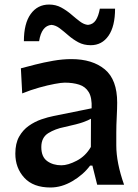

<svg xmlns="http://www.w3.org/2000/svg" viewBox="-20 -812 605 844"><path d="M201.7 12.2Q126 12.2 86.7 -30.8Q47.4 -73.7 47.4 -136.7Q47.4 -181.6 64 -211.2Q80.6 -240.7 106.7 -259Q132.8 -277.3 162.1 -287.4Q191.4 -297.4 216.3 -302.2L382.8 -335.9Q384.8 -382.8 370.1 -407Q355.5 -431.2 328.1 -439.9Q300.8 -448.7 264.2 -448.7Q250 -448.7 220 -443.1Q189.9 -437.5 152.3 -427Q114.7 -416.5 77.6 -401.4L71.8 -511.7Q97.7 -518.6 134.8 -528.1Q171.9 -537.6 213.6 -544.9Q255.4 -552.2 293.9 -552.2Q386.2 -552.2 440.7 -507.1Q495.1 -461.9 495.1 -360.8Q495.1 -335.9 493.2 -298.6Q491.2 -261.2 491.2 -228.5V-172.9Q491.2 -96.7 525.4 0H407.2L386.2 -84H376Q346.2 -43.9 298.6 -15.9Q251 12.2 201.7 12.2ZM250 -85.4Q278.8 -85.4 317.6 -105.7Q356.4 -126 379.4 -166L379.9 -290Q368.2 -283.2 345.5 -274.9Q322.8 -266.6 262.7 -253.4Q222.7 -245.6 192.1 -226.6Q161.6 -207.5 161.6 -165.5Q161.6 -122.6 187.3 -104Q212.9 -85.4 250 -85.4ZM378.9 -613.3Q348.1 -613.3 324.2 -626.2Q300.3 -639.2 280.5 -656.5Q260.7 -673.8 242.7 -687.5Q224.6 -701.2 206.1 -702.6Q162.6 -698.7 151.9 -630.9H85Q85 -709 115 -750.5Q145 -792 195.8 -792Q225.1 -792 249 -779.1Q272.9 -766.1 293 -748.8Q313 -731.4 331.1 -717.8Q349.1 -704.1 366.7 -702.6Q388.7 -704.6 400.9 -722.9Q413.1 -741.2 418.9 -773.9H485.8Q485.8 -696.3 457 -654.8Q428.2 -613.3 378.9 -613.3Z"/></svg>

Font: Pinar DS1 SemiBold
Style: Regular
Weight: 600
Designer: Amin Abedi
Version: Version 3.000